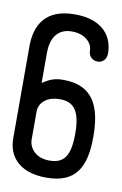

<svg xmlns="http://www.w3.org/2000/svg" viewBox="-65 -293 371 586"><g transform="rotate(10 120.0 0.0)"><path d="M0 153C0 202 30 253 120 253C210 253 240 201 240 106C240 14 214 -50 120 -50C94 -50 78 -44 56 -29V-123C56 -163 72 -200 120 -200C164 -200 184 -173 184 -153C184 -133 198 -123 213 -123C227 -123 240 -134 240 -153C240 -202 210 -253 120 -253C30 -253 0 -200 0 -133ZM56 59C56 35 76 10 120 10C163 10 184 35 184 106C184 178 163 200 120 200C76 200 56 171 56 146Z"/></g></svg>

Font: Ekmelos
Style: Regular
Weight: 500
Designer: Thomas Richter (thomas-richter@aon.at)
Version: Version 2.58